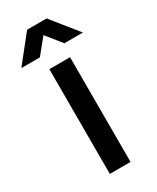

<svg xmlns="http://www.w3.org/2000/svg" viewBox="-223 -779 684 835"><g transform="rotate(-30 118.5 -361.5)"><path d="M67 0V-526H171V0ZM-36 -591 69 -723H167L273 -591H180L94 -698L143 -697L57 -591Z"/></g></svg>

Font: Archivo SemiBold Medium
Style: Regular
Weight: 500
Version: Version 2.001